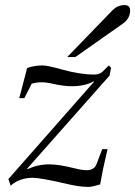

<svg xmlns="http://www.w3.org/2000/svg" viewBox="-20 -726 533 757"><path d="M409 -468 418 -459 412 -428 87 -61 89 -59Q128 -78 175 -78Q212 -78 276 -62Q303 -55 322 -55Q352 -55 361 -80L383 -138H404Q387 -68 375 1Q342 11 328 11Q292 11 239 -2Q139 -25 109 -25Q57 -25 22 6L13 -20L351 -404L349 -405Q315 -386 262 -386Q231 -386 187 -396Q140 -407 105 -396L76 -339H56L87 -458Q117 -468 147 -468Q169 -468 224 -452Q296 -432 353 -432Q373 -432 386 -445ZM493 -685Q493 -654 466 -634L277 -501H245L425 -687Q445 -706 471 -706Q493 -706 493 -685Z"/></svg>

Font: GFS Didot
Style: Italic
Weight: 400
Italic angle: -12°
Designer: Takis Katsoulidis and George D. Matthiopoulos
Foundry: George Matthiopoulos and Takis Katsoulidis
Version: Version 1.0